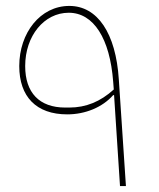

<svg xmlns="http://www.w3.org/2000/svg" viewBox="-20 -628 535 648"><path d="M385 0H405L381 -360C371 -516 309 -608 214 -608C116 -608 45 -517 45 -405C45 -302 102 -242 207 -242C268 -242 326 -266 362 -307H365ZM214 -265H200C113 -265 65 -315 65 -405C65 -507 129 -585 212 -585C296 -585 351 -498 362 -352L364 -326C319 -285 270 -265 214 -265Z"/></svg>

Font: IBM Plex Arabic Thin
Style: Regular
Weight: 100
Designer: Mike Abbink, Paul van der Laan, Pieter van Rosmalen, Wael Morcos, Khajak Apelian
Foundry: Bold Monday
Version: Version 1.0